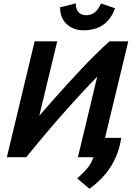

<svg xmlns="http://www.w3.org/2000/svg" viewBox="-20 -940 814 1148"><path d="M515 188.8 441.5 126.5Q467.5 104.5 495.1 74.1Q522.8 43.8 539 0H445.8L561.5 -482.2Q517.2 -437 472.9 -388.9Q428.5 -340.8 384.4 -291.8Q340.2 -242.8 297.9 -193.4Q255.5 -144 214.9 -95.1Q174.2 -46.2 137 0H21L187.2 -693H322.2L214.8 -247.8Q251.8 -290.2 293.6 -337.5Q335.5 -384.8 379 -432.9Q422.5 -481 466.8 -527.8Q511 -574.5 553.5 -616.5Q596 -658.5 634.8 -693H747L608 -115.8H704.8Q696 -55 673 -1.4Q650 52.2 611.1 99.8Q572.2 147.2 515 188.8ZM479.5 -758.8Q419.8 -758.8 379.8 -794.8Q339.8 -830.8 339 -896.2L433 -919.8Q433.5 -882.8 450.4 -865.9Q467.2 -849 496 -849Q523.8 -849 545.2 -864.8Q566.8 -880.5 583.5 -919L667.8 -891Q644 -824 596.6 -791.4Q549.2 -758.8 479.5 -758.8Z"/></svg>

Font: Ubuntu Sans
Style: Italic
Weight: 400
Italic angle: -13.5°
Designer: Dalton Maag Ltd
Foundry: Dalton Maag Ltd
Version: Version 1.006